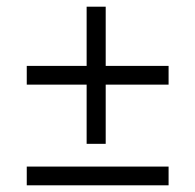

<svg xmlns="http://www.w3.org/2000/svg" viewBox="-20 -585 584 574"><path d="M484 -31H60V-87H484ZM484 -332H296V-155H239V-332H60V-388H239V-565H296V-388H484Z"/></svg>

Font: Hind Kochi Light
Style: Regular
Weight: 300
Designer: Dhruvi Tolia
Foundry: Indian Type Foundry
Version: Version 0.702;PS 1.0;hotconv 1.0.81;makeotf.lib2.5.63406